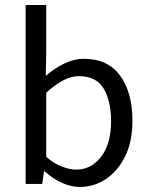

<svg xmlns="http://www.w3.org/2000/svg" viewBox="-20 -732 593 764"><path d="M297 12Q263 12 226.5 -4.5Q190 -21 158 -50H155L148 0H82V-712H164V-518L162 -430Q195 -459 234.5 -478.5Q274 -498 314 -498Q409 -498 458 -431Q507 -364 507 -251Q507 -168 477.5 -109Q448 -50 400.5 -19Q353 12 297 12ZM283 -57Q343 -57 382.5 -108.5Q422 -160 422 -250Q422 -330 392.5 -379.5Q363 -429 294 -429Q263 -429 231 -412Q199 -395 164 -363V-108Q196 -80 227.5 -68.5Q259 -57 283 -57Z"/></svg>

Font: .
Style: 
Weight: 400
Designer: Paul D. Hunt, Dalton Maag
Foundry: Dalton Maag Ltd
Version: Version 1.200